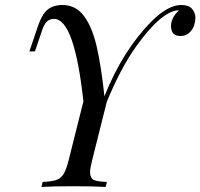

<svg xmlns="http://www.w3.org/2000/svg" viewBox="-20 -742 795 762"><path d="M658.7 -638.7Q658.7 -671.4 690.4 -701.2H687.5Q620.1 -697.3 519.5 -556.6Q459 -471.7 403.8 -337.9L345.7 -106Q337.4 -73.7 337.4 -58.3Q337.4 -43 346.2 -32.2Q355 -21.5 404.3 -20L399.4 0Q354.5 -2.9 271 -2.9Q187.5 -2.9 144.5 0L149.4 -20Q185.5 -21.5 203.6 -27.8Q221.7 -34.2 232.4 -51.5Q243.2 -68.8 252.4 -106L311 -339.4Q275.4 -667 194.3 -667Q177.2 -667 166 -656.2Q154.8 -645.5 146.5 -620.1L118.7 -538.1H96.7L129.4 -634.8Q140.1 -666 151.9 -684.6Q175.8 -722.2 228 -722.2Q280.3 -722.2 312.7 -679.2Q345.2 -636.2 363.3 -559.3Q381.3 -482.4 394.5 -359.9Q466.8 -541.5 581.5 -657.2Q646.5 -722.2 699.7 -722.2Q729 -722.2 742.2 -706.8Q755.4 -691.4 755.4 -672.6Q755.4 -653.8 749 -637.7Q742.7 -621.6 729.2 -610.4Q715.8 -599.1 696.3 -599.1Q658.7 -599.1 658.7 -638.7Z"/></svg>

Font: PlayfairDisplaySC-Italic
Style: Italic
Weight: 400
Italic angle: -14°
Designer: Claus Eggers Sørensen
Foundry: Claus Eggers Sørensen
Version: Version 1.004;PS 001.004;hotconv 1.0.70;makeotf.lib2.5.58329